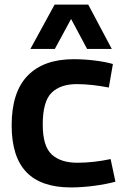

<svg xmlns="http://www.w3.org/2000/svg" viewBox="-20 -810 544 840"><path d="M31 -262Q31 -407 101 -479Q171 -551 302 -551Q346 -551 392.5 -545.5Q439 -540 474 -530L456 -427Q421 -434 384.5 -438Q348 -442 316 -442Q244 -442 205.5 -404Q167 -366 167 -265Q167 -170 206.5 -134Q246 -98 318 -98Q353 -98 389.5 -102Q426 -106 464 -114L485 -15Q444 -4 391 3Q338 10 290 10Q160 10 95.5 -57Q31 -124 31 -262ZM113 -596 219 -790H366L469 -596H361L291 -727L220 -596Z"/></svg>

Font: Georama SemiBold
Style: Regular
Weight: 600
Designer: Jean-Baptiste Levee
Foundry: Production Type
Version: Version 1.000